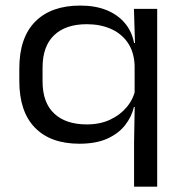

<svg xmlns="http://www.w3.org/2000/svg" viewBox="-20 -516 673 706"><path d="M272 12.5Q166 12.5 108.5 -46.5Q51 -105.5 51 -218.5V-264Q51 -377.5 109.5 -436.5Q168 -495.5 275 -495.5Q330.5 -495.5 371.8 -478.8Q413 -462 439 -431.2Q465 -400.5 473 -358H501L475 -276.5Q472.5 -327 448.8 -360.5Q425 -394 386.2 -410.5Q347.5 -427 299 -427Q221.5 -427 179 -386.5Q136.5 -346 136.5 -267.5V-216.5Q136.5 -139 179 -98.8Q221.5 -58.5 299.5 -58.5Q347 -58.5 384 -75.5Q421 -92.5 445.5 -121.5Q470 -150.5 478 -187.5L499 -122.5H472.5Q464 -86.5 440 -55.8Q416 -25 374.5 -6.2Q333 12.5 272 12.5ZM473 170.5V6.5L475.5 -136L475 -157V-322L476.5 -352L472.5 -483.5H558V170.5Z"/></svg>

Font: Anek Gujarati SemiExpanded
Style: Regular
Weight: 400
Width: 6
Designer: Mrunmayee Ghaisas (Gujarati), Yesha Goshar (Latin)
Foundry: Ek Type
Version: Version 1.003